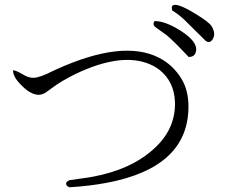

<svg xmlns="http://www.w3.org/2000/svg" viewBox="-20 -756 960 812"><path d="M708 -712Q705 -726 708 -730Q721 -750 806 -698Q864 -663 875 -645Q895 -612 878 -588Q865 -570 848 -585L758 -674Q733 -697 708 -712ZM778 -515Q714 -583 685 -607L635 -643L634 -645Q624 -654 634 -667Q679 -667 744 -626Q817 -579 809 -540Q808 -532 803 -525Q795 -515 778 -515ZM273 36Q254 27 262 14Q266 9 274 6Q277 5 358 -6Q361 -7 363 -7Q531 -36 630 -126Q723 -209 720 -324Q717 -411 654 -461Q642 -470 629 -477Q513 -538 323 -454Q269 -430 221 -399L171 -363Q155 -355 144 -355Q109 -355 68 -398Q35 -431 35 -459Q49 -458 79 -440Q100 -427 121 -427Q147 -427 202 -455Q211 -459 217 -462Q501 -591 654 -511Q712 -481 748 -422Q777 -374 777 -305Q777 -48 432 17Q359 31 273 36Z"/></svg>

Font: cwTeXFangSong
Style: Medium
Weight: 500
Version: Version 1.17